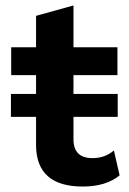

<svg xmlns="http://www.w3.org/2000/svg" viewBox="-20 -673 471 703"><path d="M397 -122 418 -31Q368 10 283 10Q113 10 112 -141V-245H20V-329H112V-398H21V-500H112V-615L249 -653V-500H410V-398H249V-329H411V-245H249V-163Q249 -94 319 -94Q364 -94 397 -122Z"/></svg>

Font: Elaine Sans SemiBold
Style: Regular
Weight: 600
Designer: Wei Huang
Foundry: Wei Huang
Version: Version 2.001;December 24, 2019;FontCreator 12.0.0.2547 64-b